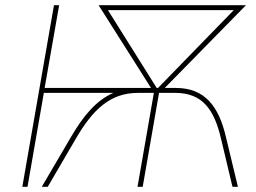

<svg xmlns="http://www.w3.org/2000/svg" viewBox="-20 -720 988 740"><path d="M86 0 149 -362H417C350 -333 301 -273 253 -191L141 0H164L272 -185C336 -295 403 -362 511 -362H573L510 0H530L593 -362H655C763 -362 806 -295 832 -185L876 0H897L851 -191C824 -308 771 -381 658 -381H615L928 -700H360L562 -381H152L208 -700H188L66 0ZM396 -681H881L589 -381H584Z"/></svg>

Font: Fixel Display Thin
Style: Italic
Weight: 100
Italic angle: -10°
Designer: AlfaBravo + MacPaw
Foundry: Kyrylo Tkachov, Marchela Mozhyna, Serhii Makarenko, Maria Weinstein, Zakhar Kryvoshyya
Version: Version 1.210;Glyphs 3.2 (3217)